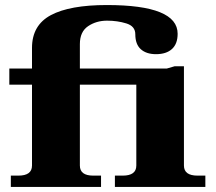

<svg xmlns="http://www.w3.org/2000/svg" viewBox="-20 -742 856 762"><path d="M23 -45H53Q107 -45 107 -85V-406H17V-470H107V-552Q107 -642 182 -682Q257 -722 404 -722Q685 -722 685 -608Q685 -568 662.5 -547.5Q640 -527 599 -527Q561 -527 539 -546.5Q517 -566 517 -606Q517 -638 481.5 -649Q446 -660 405 -660Q362 -660 329.5 -638Q297 -616 297 -567V-470H642L673 -479H710V-85Q710 -45 764 -45H795V0H436V-45H467Q521 -45 521 -85V-406H297V-85Q297 -45 350 -45H381V0H23Z"/></svg>

Font: Taviraj ExtraBold
Style: Regular
Weight: 800
Designer: Katatrad Team
Foundry: CadsonDemak
Version: Version 1.001